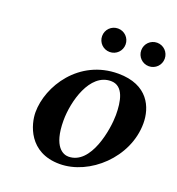

<svg xmlns="http://www.w3.org/2000/svg" viewBox="-119 -724 764 830"><g transform="rotate(20 263.5 -308.5)"><path d="M72 -165C72 -111 103 10 246 10C383 10 527 -121 527 -279C527 -351 490 -444 352 -444C172 -444 72 -285 72 -165ZM198 -173C198 -260 236 -403 333 -403C392 -403 403 -333 403 -272C403 -208 375 -33 271 -33C248 -33 198 -50 198 -173ZM410 -573C410 -543 434 -519 464 -519C494 -519 518 -543 518 -573C518 -603 494 -627 464 -627C434 -627 410 -603 410 -573ZM230 -573C230 -543 254 -519 284 -519C314 -519 338 -543 338 -573C338 -603 314 -627 284 -627C254 -627 230 -603 230 -573Z"/></g></svg>

Font: Linux Libertine O
Style: Bold Italic
Weight: 700
Italic angle: -11.5°
Designer: Philipp H. Poll
Foundry: Philipp H. Poll
Version: Version 4.1.0